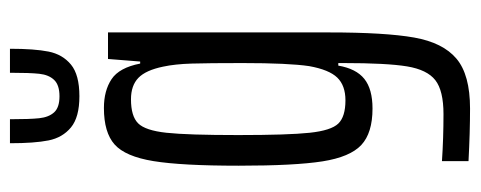

<svg xmlns="http://www.w3.org/2000/svg" viewBox="-302 -440 941 376"><g transform="rotate(-90 168.0 -251.5)"><path d="M41 196V144Q86 147 133 147Q179 147 199.5 131Q220 115 226.5 75.5Q233 36 233 -49V-59H228Q222 -24 202 -8Q182 8 144 8Q96 8 72.5 -14Q49 -36 40.5 -90Q32 -144 32 -254Q32 -366 41 -421Q50 -476 73.5 -497Q97 -518 145 -518Q179 -518 201.5 -503Q224 -488 232 -447H236L241 -510H293V-77Q293 33 283 89.5Q273 146 241.5 172.5Q210 199 144 199Q97 199 41 196ZM227 -116Q233 -156 233 -247Q233 -313 232 -346Q231 -379 226 -402Q219 -436 204 -450.5Q189 -465 162 -465Q129 -465 115 -451Q101 -437 96.5 -395.5Q92 -354 92 -255Q92 -157 96.5 -115Q101 -73 114.5 -59Q128 -45 160 -45Q189 -45 204.5 -61Q220 -77 227 -116ZM76 -702H123Q123 -663 125 -644.5Q127 -626 136.5 -615.5Q146 -605 168 -605Q190 -605 200 -615.5Q210 -626 212 -644.5Q214 -663 214 -702H261Q261 -654 255.5 -626.5Q250 -599 230 -582.5Q210 -566 168 -566Q127 -566 107 -582.5Q87 -599 81.5 -626.5Q76 -654 76 -702Z"/></g></svg>

Font: Saira Ultra Condensed
Style: Regular
Weight: 400
Width: 1
Designer: Hector Gatti with collaboration of the Omnibus-Type team
Foundry: Omnibus-Type
Version: Version 1.001; ttfautohint (v1.8)